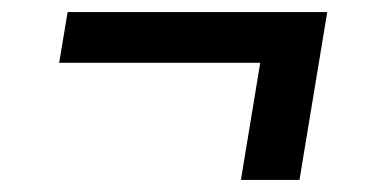

<svg xmlns="http://www.w3.org/2000/svg" viewBox="-20 -402 640 318"><path d="M476 -104H379L411 -298H78L92 -382H522Z"/></svg>

Font: Iosevka Curly Medium Extended
Style: Italic
Weight: 500
Width: 7
Italic angle: -9°
Monospace: yes
Designer: Belleve Invis
Foundry: Belleve Invis
Version: Version 11.1.0; ttfautohint (v1.8.3)